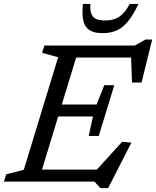

<svg xmlns="http://www.w3.org/2000/svg" viewBox="-39 -923 794 976"><path d="M256.5 -632 175 -654.5 186.5 -691.5H366.5L156 0H-19L-7.5 -37L82 -60ZM626.5 -656 647.5 -630.5H292.5L312.5 -691.5H646L700.5 -722H734.5L680.5 -503.5H632ZM472 33.5 441 0H101L121 -61H480.5L430 -35L582 -202.5L629 -198L510.5 33.5ZM463 -232H412L433.5 -331H202L221 -391.5H452L491 -490H542L502.5 -361ZM495 -819Q524 -819 546 -827Q568 -835 586.2 -853.8Q604.5 -872.5 620 -903H665Q637.5 -845.5 610.8 -813.2Q584 -781 553.2 -767.8Q522.5 -754.5 482.5 -754.5Q440.5 -754.5 416.5 -769.5Q392.5 -784.5 384.8 -817Q377 -849.5 382.5 -903H420.5Q418.5 -872.5 425 -854Q431.5 -835.5 448.5 -827.2Q465.5 -819 495 -819Z"/></svg>

Font: Newsreader 11pt
Style: Italic
Weight: 400
Italic angle: -17°
Version: Version 1.003